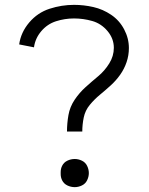

<svg xmlns="http://www.w3.org/2000/svg" viewBox="-20 -763 615 791"><path d="M288 8Q272 8 257.5 1Q243 -6 236 -20Q230 -32 230 -46V-54Q230 -68 236 -80Q243 -94 257.5 -101Q272 -108 288 -108Q303 -108 317.5 -101Q332 -94 339 -79.5Q346 -65 346 -50Q346 -35 339 -20.5Q332 -6 317.5 1Q303 8 288 8ZM256 -221Q256 -255 262 -289Q268 -323 287.5 -352Q307 -381 332.5 -404Q358 -427 384.5 -449Q411 -471 430 -501.5Q449 -532 449 -566Q449 -604 423 -635Q397 -666 360 -676.5Q323 -687 285 -687Q247 -687 211 -675.5Q175 -664 150 -634.5Q125 -605 120 -568L59 -580Q66 -630 100.5 -670.5Q135 -711 184.5 -727Q234 -743 285 -743Q325 -743 364.5 -734Q404 -725 438 -702Q472 -679 491.5 -642Q511 -605 511 -565Q511 -535 501.5 -507Q492 -479 475 -455Q458 -431 436 -411Q414 -391 391.5 -372.5Q369 -354 350 -331Q331 -308 325 -279Q319 -250 319 -221Z"/></svg>

Font: Jozsika Light
Style: Regular
Weight: 300
Monospace: yes
Designer: Belleve Invis
Foundry: Belleve Invis
Version: 2.1.0